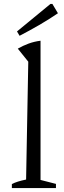

<svg xmlns="http://www.w3.org/2000/svg" viewBox="-20 -951 323 971"><path d="M40 0V-20Q53 -27 70.5 -32.5Q88 -38 112 -43L123 -639L70 -705Q96 -720 124.5 -730.5Q153 -741 185 -745V-41L263 -21V0ZM79 -770 66 -792 235 -931H245L273 -884Q226 -852 177.5 -824Q129 -796 79 -770Z"/></svg>

Font: Piazzolla Thin Light
Style: Regular
Weight: 300
Version: Version 2.005